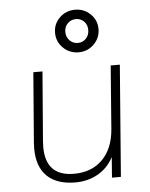

<svg xmlns="http://www.w3.org/2000/svg" viewBox="-54 -807 669 858"><g transform="rotate(-5 280.5 -377.5)"><path d="M493 -500 454 0H414L421 -92Q396 -44 351 -18.5Q306 7 250 7Q167 7 123 -35.5Q79 -78 79 -160Q79 -177 80 -186L105 -500H146L121 -189Q120 -180 120 -163Q120 -32 247 -32Q326 -32 374.5 -80.5Q423 -129 430 -215L452 -500ZM217 -667Q217 -707 245.5 -734.5Q274 -762 315 -762Q355 -762 383.5 -734.5Q412 -707 412 -667Q412 -627 383.5 -599Q355 -571 315 -571Q274 -571 245.5 -599Q217 -627 217 -667ZM366 -667Q366 -690 351.5 -705Q337 -720 315 -720Q293 -720 278 -705Q263 -690 263 -667Q263 -644 278 -628.5Q293 -613 315 -613Q337 -613 351.5 -628.5Q366 -644 366 -667Z"/></g></svg>

Font: Muli ExtraLight
Style: Italic
Weight: 275
Italic angle: -4.541°
Designer: Vernon Adams
Foundry: Vernon Adams
Version: Version 2.001